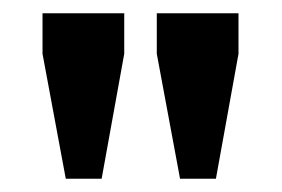

<svg xmlns="http://www.w3.org/2000/svg" viewBox="-20 -710 424 289"><path d="M44 -629V-690H167V-629L133 -441H79ZM216 -629V-690H339V-629L305 -441H251Z"/></svg>

Font: Mozilla Text BETA SemiBold
Style: Regular
Weight: 600
Designer: Studio DRAMA
Foundry: Studio DRAMA
Version: Version 0.100